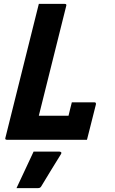

<svg xmlns="http://www.w3.org/2000/svg" viewBox="-20 -720 590 989"><path d="M16 0Q4 0 8 -11Q45 -158 81.5 -305.5Q118 -453 155 -600Q161 -625 167.5 -650Q174 -675 180 -700H313Q325 -700 321 -689Q286 -548 250.5 -406.5Q215 -265 180 -124H333Q337 -141 341.5 -159Q346 -177 350 -193H466Q476 -193 474 -182Q468 -157 459.5 -124.5Q451 -92 443 -59Q435 -26 428 0ZM153 61H286Q292 61 295 64.5Q298 68 294 74Q267 117 244 155Q221 193 193 239Q191 243 187 246Q183 249 176 249H65Q88 200 110 153Q132 106 153 61Z"/></svg>

Font: Recursive Sn Lnr St
Style: Bold Italic
Weight: 700
Italic angle: -15°
Version: Version 1.079;hotconv 1.0.112;makeotfexe 2.5.65598; ttfautoh